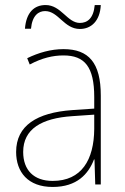

<svg xmlns="http://www.w3.org/2000/svg" viewBox="-20 -732 498 762"><path d="M79 -618H103C108 -672 134 -688 159 -688C212 -688 234 -617 297 -617C342 -617 377 -649 380 -712H356C351 -658 326 -641 297 -641C247 -641 223 -712 161 -712C116 -712 84 -683 79 -618ZM232 -537C182 -537 133 -523 88 -501L98 -476C147 -502 190 -512 232 -512C316 -512 354 -467 354 -347V-301L266 -295C127 -285 44 -234 44 -129C44 -49 91 10 189 10C286 10 331 -42 353 -99H355L358 0H380V-353C380 -483 332 -537 232 -537ZM267 -271 354 -277V-220C353 -98 304 -14 189 -14C114 -14 72 -57 72 -129C72 -220 145 -263 267 -271Z"/></svg>

Font: Noto Sans Georgian SemiCondensed Thin
Style: Regular
Weight: 100
Width: 4
Designer: Monotype Design Team, Akaki Razmadze
Foundry: Google LLC
Version: Version 2.005